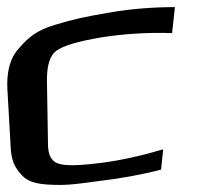

<svg xmlns="http://www.w3.org/2000/svg" viewBox="-90 -495 574 540"><path d="M363 -18 369 -75C308 -57 250 -44 195 -37C133 -29 93 -28 74 -35C55 -41 45 -59 45 -89L42 -270C42 -311 50 -338 68 -352C87 -366 129 -379 196 -390C259 -400 325 -404 394 -402L402 -475C339 -475 276 -470 214 -459C145 -447 121 -442 64 -425C12 -409 -10 -390 -36 -360C-64 -330 -72 -288 -69 -240L-60 -82C-59 -57 -54 -37 -44 -22C-25 8 -5 21 43 24C94 27 115 24 182 15C250 7 310 -4 363 -18Z"/></svg>

Font: Gamestation Warped
Style: Regular
Weight: 400
Designer: Jonas Hecksher
Foundry: Jonas Hecksher, Playtypeª, e-types AS
Version: Version 1.003